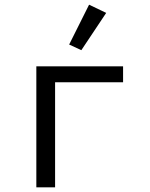

<svg xmlns="http://www.w3.org/2000/svg" viewBox="-20 -799 640 819"><path d="M135 0H215V-448H505V-516H135ZM433 -744 360 -779 275 -609 327 -585Z"/></svg>

Font: IBM Plex Mono
Style: Regular
Weight: 400
Monospace: yes
Designer: Mike Abbink, Paul van der Laan, Pieter van Rosmalen
Foundry: Bold Monday
Version: Version 2.004